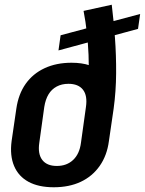

<svg xmlns="http://www.w3.org/2000/svg" viewBox="-20 -782 612 811"><path d="M207 9Q143 9 100.5 -14Q58 -37 39.5 -81Q21 -125 29 -186L49 -323Q58 -385 88.5 -428Q119 -471 168.5 -494Q218 -517 282 -517Q326 -517 358.5 -506Q391 -495 409.5 -475Q428 -455 430 -428L354 -454Q356 -504 354 -550.5Q352 -597 347 -643Q342 -689 333 -736L452 -762Q460 -697 465.5 -623Q471 -549 470.5 -472.5Q470 -396 460 -323L440 -186Q432 -125 401 -81Q370 -37 321 -14Q272 9 207 9ZM220 -81Q262 -81 289 -106.5Q316 -132 322 -179L343 -330Q350 -378 330.5 -403Q311 -428 269 -428Q241 -428 219.5 -416.5Q198 -405 185 -383.5Q172 -362 167 -330L146 -179Q139 -132 158.5 -106.5Q178 -81 220 -81ZM236 -633 572 -723 563 -660 227 -569Z"/></svg>

Font: Pathway Extreme Condensed SemiBold
Style: Italic
Weight: 600
Width: 3
Italic angle: -8°
Version: Version 1.001;gftools[0.9.26]